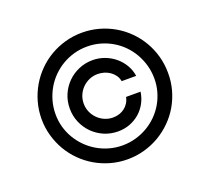

<svg xmlns="http://www.w3.org/2000/svg" viewBox="-126 -898 1168 1069"><g transform="rotate(-20 457.5 -364.0)"><path d="M457.4 -738.6Q509.2 -738.6 557.2 -725.3Q605.1 -712 646.8 -687.7Q688.6 -663.4 722.8 -629.1Q757.1 -594.8 781.4 -553.1Q805.8 -511.4 819.1 -463.4Q832.4 -415.5 832.4 -363.6Q832.7 -311.8 819.4 -263.8Q806.1 -215.9 781.8 -174.2Q757.5 -132.5 723 -98.4Q688.6 -64.3 646.8 -39.8Q605.1 -15.3 557.2 -2Q509.2 11.4 457.4 11.4Q405.9 11.4 358 -2.1Q310 -15.6 268.3 -40Q226.6 -64.3 192.3 -98.5Q158 -132.8 133.7 -174.5Q109.4 -216.3 95.9 -264.2Q82.4 -312.1 82.4 -363.6Q82.7 -415.5 96.2 -463.2Q109.7 -511 134.1 -552.7Q158.4 -594.5 192.5 -628.7Q226.6 -663 268.1 -687.3Q309.7 -711.6 357.6 -725.1Q405.5 -738.6 457.4 -738.6ZM457.4 -71Q497.9 -71 535.3 -81.5Q572.8 -92 605.5 -111Q638.1 -130 665 -156.6Q691.8 -183.2 710.8 -215.7Q729.8 -248.2 740.1 -285.7Q750.4 -323.2 750 -363.3Q749.6 -403.8 739 -441.2Q728.3 -478.7 709.3 -511.4Q690.3 -544 663.9 -570.7Q637.4 -597.3 604.9 -616.3Q572.4 -635.3 535.2 -645.8Q497.9 -656.2 457.4 -656.2Q417.3 -656.2 380 -645.8Q342.7 -635.3 310.2 -616.1Q277.7 -596.9 251.1 -570.3Q224.4 -543.7 205.4 -511Q186.4 -478.3 175.8 -441.1Q165.1 -403.8 164.8 -363.3Q164.4 -323.2 174.7 -286Q185 -248.9 204.2 -216.4Q223.4 -183.9 250.2 -157.1Q277 -130.3 309.7 -111.2Q342.3 -92 379.8 -81.5Q417.3 -71 457.4 -71ZM250 -363.6Q250 -408 266.5 -446.4Q283 -484.7 311.8 -513.3Q340.6 -541.9 378.9 -558.2Q417.3 -574.6 460.9 -574.6Q498.2 -574.6 532.1 -561.8Q566.1 -549 592.7 -526.8Q619.3 -504.6 637.1 -474.4Q654.8 -444.2 659.8 -409.1H573.9Q570.3 -429 559.3 -444.4Q548.3 -459.9 532.8 -470.5Q517.4 -481.2 498.8 -486.7Q480.1 -492.2 460.9 -492.2Q434.3 -492.2 411 -482.1Q387.8 -471.9 370.2 -454.4Q352.6 -436.8 342.5 -413.5Q332.4 -390.3 332.4 -363.6Q332.4 -337 342.5 -313.7Q352.6 -290.5 370.2 -272.9Q387.8 -255.3 411 -245.2Q434.3 -235.1 460.9 -235.1Q480.5 -235.1 497.9 -240.8Q515.3 -246.4 529.3 -257.1Q543.3 -267.8 553.1 -283.2Q562.9 -298.7 566.8 -318.2H652.7Q647.7 -282.7 631.4 -252.5Q615.1 -222.3 589.7 -200.1Q564.3 -177.9 531.4 -165.3Q498.6 -152.7 460.9 -152.7Q417.3 -152.7 378.9 -169Q340.6 -185.4 312 -214Q283.4 -242.5 266.7 -281.1Q250 -319.6 250 -363.6Z"/></g></svg>

Font: Inter P
Style: Regular
Weight: 400
Designer: Rasmus Andersson
Foundry: rsms
Version: Version 3.018;git-588b23468